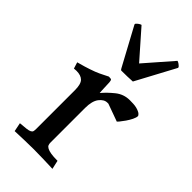

<svg xmlns="http://www.w3.org/2000/svg" viewBox="-224 -765 827 827"><g transform="rotate(45 189.5 -352.0)"><path d="M192 -372Q212 -396 240.5 -419Q269 -442 306 -442Q316 -442 327 -441.5Q338 -441 348 -438.5Q358 -436 366.5 -431.5Q375 -427 379 -419Q379 -409 372 -395Q365 -381 356 -368Q347 -355 339.5 -346Q332 -337 331 -337L251 -366H245Q225 -366 209 -345Q193 -324 193 -282V-71Q193 -63 195.5 -57Q198 -51 206.5 -46.5Q215 -42 230 -39.5Q245 -37 270 -37L279 3Q250 2 221 1Q192 0 163 0Q135 0 106.5 1Q78 2 49 3L41 -37Q65 -39 78 -40.5Q91 -42 98 -45.5Q105 -49 106.5 -54.5Q108 -60 108 -71V-305Q108 -342 94.5 -355.5Q81 -369 54 -369Q50 -369 46.5 -368.5Q43 -368 39 -368L30 -397Q42 -400 65.5 -407Q89 -414 113 -423Q133 -431 147 -438.5Q161 -446 170 -450Q183 -450 185.5 -447.5Q188 -445 189 -434L191 -386ZM189 -506Q187 -506 183 -513L89 -687Q89 -691 90 -692Q101 -704 112 -707L222 -582L331 -707Q342 -704 353 -692Q354 -691 354 -687L258 -508Q240 -507 226 -506.5Q212 -506 189 -506Z"/></g></svg>

Font: Lusitana
Style: Regular
Weight: 400
Designer: Ana Paula Megda
Foundry: Ana Paula Megda
Version: Version 1.000; ttfautohint (v1.1) -l 8 -r 50 -G 200 -x 14 -D